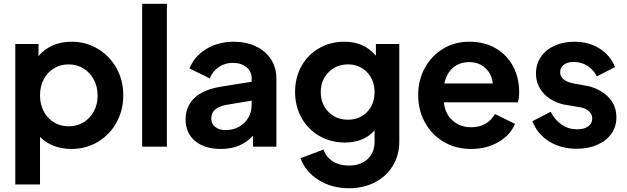

<svg xmlns="http://www.w3.org/2000/svg" viewBox="-20 -777 3322 1017"><path d="M61 -544H184V-480Q214 -516 258.5 -536Q303 -556 359 -556Q435 -556 498 -518.5Q561 -481 597 -416Q633 -351 633 -272Q633 -193 597 -128Q561 -63 498.5 -25.5Q436 12 358 12Q308 12 265 -4.5Q222 -21 192 -52V200H61ZM343 -108Q410 -108 453.5 -154.5Q497 -201 497 -272Q497 -318 477 -355.5Q457 -393 422 -414.5Q387 -436 343 -436Q300 -436 265.5 -415Q231 -394 211.5 -356.5Q192 -319 192 -272Q192 -225 211.5 -187.5Q231 -150 265.5 -129Q300 -108 343 -108Z M733 -757H864V0H733Z M963 -144Q963 -213 1010 -258Q1057 -303 1151 -318L1313 -344V-362Q1313 -398 1285.5 -421Q1258 -444 1213 -444Q1171 -444 1138.5 -421.5Q1106 -399 1091 -362L984 -414Q1008 -478 1072 -517Q1136 -556 1218 -556Q1284 -556 1335.5 -531.5Q1387 -507 1415.5 -462.5Q1444 -418 1444 -362V0H1320V-58Q1256 12 1150 12Q1064 12 1013.5 -30Q963 -72 963 -144ZM1174 -88Q1235 -88 1274 -126.5Q1313 -165 1313 -222V-244L1176 -221Q1137 -213 1118 -195.5Q1099 -178 1099 -149Q1099 -121 1120 -104.5Q1141 -88 1174 -88Z M1572 61 1694 15Q1706 54 1742 77Q1778 100 1829 100Q1889 100 1926.5 66Q1964 32 1964 -27V-86Q1906 -22 1807 -22Q1732 -22 1671.5 -57Q1611 -92 1577 -153Q1543 -214 1543 -290Q1543 -366 1576.5 -426.5Q1610 -487 1670 -521.5Q1730 -556 1804 -556Q1909 -556 1971 -482V-544H2095V-27Q2095 44 2061 100.5Q2027 157 1966.5 188.5Q1906 220 1829 220Q1737 220 1667.5 176.5Q1598 133 1572 61ZM1823 -143Q1885 -143 1924.5 -184Q1964 -225 1964 -289Q1964 -353 1924 -394.5Q1884 -436 1823 -436Q1761 -436 1720 -394Q1679 -352 1679 -289Q1679 -226 1719.5 -184.5Q1760 -143 1823 -143Z M2195 -273Q2195 -353 2230.5 -417.5Q2266 -482 2327.5 -519Q2389 -556 2465 -556Q2547 -556 2607 -520.5Q2667 -485 2698.5 -424Q2730 -363 2730 -290Q2730 -256 2723 -235H2331Q2337 -175 2377 -139Q2417 -103 2476 -103Q2520 -103 2551.5 -121.5Q2583 -140 2602 -173L2708 -121Q2683 -61 2620 -24.5Q2557 12 2475 12Q2393 12 2329.5 -26Q2266 -64 2230.5 -129Q2195 -194 2195 -273ZM2590 -335Q2585 -385 2551 -416.5Q2517 -448 2465 -448Q2415 -448 2380 -418.5Q2345 -389 2334 -335Z M2800 -135 2897 -185Q2919 -141 2955.5 -116.5Q2992 -92 3036 -92Q3074 -92 3095.5 -107.5Q3117 -123 3117 -150Q3117 -173 3099 -188.5Q3081 -204 3052 -209L2963 -224Q2894 -242 2856.5 -285.5Q2819 -329 2819 -388Q2819 -437 2845 -475.5Q2871 -514 2917.5 -535Q2964 -556 3023 -556Q3098 -556 3155 -520.5Q3212 -485 3238 -422L3141 -372Q3125 -407 3092 -428Q3059 -449 3019 -449Q2986 -449 2966.5 -434Q2947 -419 2947 -395Q2947 -351 3013 -336L3100 -320Q3169 -301 3207 -258Q3245 -215 3245 -156Q3245 -107 3218.5 -69Q3192 -31 3144 -10Q3096 11 3033 11Q2951 11 2888.5 -28Q2826 -67 2800 -135Z"/></svg>

Font: Evergrow Sans
Style: Bold
Weight: 700
Foundry: 10Web
Version: Version 1.000